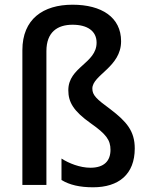

<svg xmlns="http://www.w3.org/2000/svg" viewBox="-20 -785 629 815"><path d="M494 -610C494 -712 411 -765 288 -765C163 -765 75 -704 75 -572V0H177V-568C177 -649 224 -680 288 -680C350 -680 390 -654 390 -604C390 -516 270 -501 270 -402C270 -352 291 -314 366 -261C430 -216 449 -191 449 -149C449 -102 422 -73 364 -73C319 -73 272 -92 241 -112V-21C275 0 319 10 375 10C484 10 552 -45 552 -155C552 -229 517 -269 449 -321C389 -365 372 -381 372 -409C372 -467 494 -500 494 -610Z"/></svg>

Font: Noto Sans Thai Looped SemiCondensed Medium
Style: Regular
Weight: 500
Width: 4
Designer: Sasikarn Vongin, Ben Mitchell
Foundry: The Fontpad Ltd
Version: Version 1.001